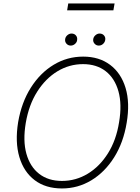

<svg xmlns="http://www.w3.org/2000/svg" viewBox="-20 -1058 792 1088"><path d="M697.8 -361.9Q679.3 -249.6 626.6 -166Q573.9 -82.4 497.5 -36.2Q421.2 9.9 331 9.9Q238.6 9.9 176.7 -36.9Q114.7 -83.8 89.7 -168.3Q64.6 -252.8 82.7 -365.4Q101.9 -477.6 154.7 -561.1Q207.4 -644.5 284.1 -690.9Q360.8 -737.2 451.3 -737.2Q541.9 -737.2 604 -690.5Q666.2 -643.8 691.6 -559.5Q717 -475.1 697.8 -361.9ZM654.8 -365.4Q671.9 -467 651.1 -540.8Q630.3 -614.7 578.7 -654.7Q527 -694.6 450.6 -694.6Q372.5 -694.6 305.2 -653.8Q237.9 -612.9 190.7 -538.4Q143.5 -463.8 126.1 -361.9Q109 -260.7 129.6 -186.8Q150.2 -112.9 202.1 -72.8Q253.9 -32.7 331 -32.7Q409.8 -32.7 477.5 -73.7Q545.1 -114.7 592 -189.5Q638.8 -264.2 654.8 -365.4ZM380.7 -799.7Q365.8 -799.7 356.2 -810.9Q346.6 -822.1 349.4 -837.4Q351.6 -850.1 362.2 -859Q372.9 -867.9 385.3 -867.9Q401.3 -867.9 410.5 -856.9Q419.7 -845.9 416.9 -829.9Q415.5 -818.2 404.8 -808.9Q394.2 -799.7 380.7 -799.7ZM539.8 -799.7Q524.9 -799.7 515.3 -811.1Q505.7 -822.4 508.5 -837.4Q510.7 -849.8 521.3 -858.8Q532 -867.9 544.4 -867.9Q560.4 -867.9 569.8 -856.7Q579.2 -845.5 576 -829.9Q573.5 -817.5 563.4 -808.6Q553.3 -799.7 539.8 -799.7ZM629.3 -1038.4 622.5 -999.3H360.4L366.8 -1038.4Z"/></svg>

Font: Inter UI Extra Light
Style: Italic
Weight: 200
Italic angle: -9.39999°
Designer: Rasmus Andersson
Foundry: rsms
Version: 3.2;8d6f07862